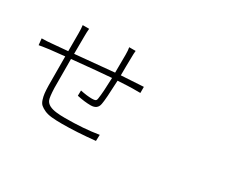

<svg xmlns="http://www.w3.org/2000/svg" viewBox="-118 -1111 1735 1465"><g transform="rotate(30 750.0 -378.5)"><path d="M717.8 -542Q870.1 -551.8 914.1 -553.7V-500H845.7Q816.4 -500 716.8 -494.1Q710 -323.2 701.2 -281.2Q692.4 -228.5 631.8 -228.5Q579.1 -228.5 511.7 -243.2L512.7 -290Q571.3 -277.3 616.2 -277.3Q637.7 -277.3 646.5 -282.2Q655.3 -287.1 657.2 -304.7Q666 -360.4 669.9 -491.2Q560.5 -483.4 326.2 -460Q326.2 -222.7 327.1 -205.1Q330.1 -125 339.8 -102.5Q358.4 -59.6 435.5 -50.8Q466.8 -46.9 511.7 -46.9Q676.8 -46.9 805.7 -68.4L803.7 -13.7Q642.6 2.9 512.7 2.9Q459 2.9 421.9 -1Q384.8 -4.9 358.9 -16.6Q333 -28.3 317.9 -41.5Q302.7 -54.7 294.4 -80.6Q286.1 -106.4 283.2 -131.8Q280.3 -157.2 279.3 -199.2Q278.3 -242.2 278.3 -455.1Q195.3 -445.3 149.4 -441.4Q132.8 -439.5 101.6 -434.6Q70.3 -429.7 59.6 -427.7L53.7 -484.4Q98.6 -484.4 144.5 -489.3Q157.2 -490.2 177.2 -492.2Q197.3 -494.1 227.1 -496.6Q256.8 -499 278.3 -501V-660.2Q278.3 -700.2 274.4 -728.5H331.1Q328.1 -703.1 328.1 -662.1L327.1 -505.9Q647.5 -536.1 669.9 -538.1Q670.9 -589.8 670.9 -696.3Q670.9 -735.4 666 -759.8H722.7Q719.7 -736.3 719.7 -697.3Q718.8 -673.8 718.3 -619.6Q717.8 -565.4 717.8 -542Z"/></g></svg>

Font: Bpmf Zihi Sans Light
Style: Light
Weight: 300
Foundry: But Ko
Version: Version 1.320